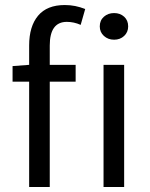

<svg xmlns="http://www.w3.org/2000/svg" viewBox="-20 -744 596 764"><path d="M30 -419V-481L96 -486V-563Q96 -639 131.5 -681.5Q167 -724 238 -724Q280 -724 319 -708L301 -645Q274 -657 246 -657Q178 -657 178 -563V-486H281V-419H178V0H96V-419ZM377 -639Q377 -663 393.5 -677.5Q410 -692 434 -692Q458 -692 474 -677.5Q490 -663 490 -639Q490 -616 474 -601Q458 -586 434 -586Q410 -586 393.5 -601Q377 -616 377 -639ZM392 0V-486H474V0Z"/></svg>

Font: RibengUni
Style: Regular
Weight: 400
Designer: (1) Dr. Andrew Glass (Senior Program Manager at Microsoft Corporation)
(2) Bivuti Chakma (Chakma Font Designer & Keyboar
Foundry: Bivuti Chakma
Version: Version 2.2022; Updated on: 03 June 2022; Friday